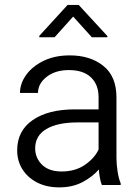

<svg xmlns="http://www.w3.org/2000/svg" viewBox="-20 -768 580 797"><path d="M402.8 0Q397.9 -11.7 394.8 -29.1Q391.6 -46.4 390.1 -64.5Q364.3 -34.2 322.8 -12.2Q281.2 9.8 226.1 9.8Q173.3 9.8 134 -10.5Q94.7 -30.8 73 -65.4Q51.3 -100.1 51.3 -143.6Q51.3 -225.1 115.7 -269.5Q180.2 -314 290.5 -314H389.2V-364.7Q389.2 -416.5 357.7 -446.8Q326.2 -477.1 265.6 -477.1Q209.5 -477.1 173.6 -449Q137.7 -420.9 137.7 -382.3H63Q63 -421.4 88.6 -457Q114.3 -492.7 160.9 -515.4Q207.5 -538.1 269.5 -538.1Q354.5 -538.1 408.9 -494.6Q463.4 -451.2 463.4 -363.8V-113.3Q463.4 -86.4 468 -56.6Q472.7 -26.9 481 -6.8V0ZM235.8 -56.2Q292.5 -56.2 332.5 -83.7Q372.6 -111.3 389.2 -147.5V-259.8H301.8Q218.3 -259.8 172.1 -232.2Q126 -204.6 126 -152.3Q126 -112.3 154.5 -84.2Q183.1 -56.2 235.8 -56.2ZM306.6 -747.6 425.8 -618.2V-613.3H361.3L283.7 -699.2L206.5 -613.3H143.1V-619.1L260.7 -747.6Z"/></svg>

Font: Vazirmatn RD FD Light
Style: Regular
Weight: 300
Designer: Saber Rastikerdar
Foundry: Saber Rastikerdar
Version: Version 33.003